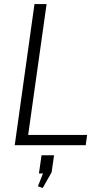

<svg xmlns="http://www.w3.org/2000/svg" viewBox="-20 -720 492 952"><path d="M105 -51H412L405 0H53L151 -700H211L114 -11ZM248 50 236 134 192 212 168 204 210 97 230 140H173L186 50Z"/></svg>

Font: Pathway Extreme 28pt ExtraLight
Style: Italic
Weight: 250
Italic angle: -8°
Designer: Eduardo Rodriguez Tunni
Foundry: Eduardo Rodriguez Tunni
Version: Version 1.001;gftools[0.9.26]